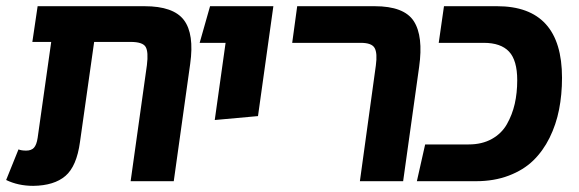

<svg xmlns="http://www.w3.org/2000/svg" viewBox="-36 -587 1877 622"><path d="M432.1 -566.9Q525.9 -566.9 559.8 -522Q593.8 -477.1 580.1 -379.9L526.9 0H387.2L439.9 -376Q445.3 -418.9 435.8 -435.1Q426.3 -451.2 387.2 -451.2H269L223.1 -127Q212.4 -48.3 176 -17.1Q139.6 14.2 71.8 15.1Q22.9 15.1 -16.1 -3.9L23.9 -103Q33.2 -99.1 48.8 -99.1Q65.4 -99.1 74 -108.4Q82.5 -117.7 85.9 -140.1L129.9 -451.2H68.8L85.9 -566.9Z M659.7 -198.2 694.8 -448.2H610.8L644.5 -566.9H849.6L799.8 -210.9Z M1129.9 0 1181.6 -375Q1187 -414.6 1177.7 -431.4Q1168.5 -448.2 1132.8 -448.2H910.6L926.8 -566.9H1177.7Q1272.9 -566.9 1304.4 -518.6Q1335.9 -470.2 1321.8 -370.1L1270 0Z M1314.5 0 1341.3 -119.1H1482.4Q1525.4 -119.1 1557.1 -136.7Q1588.9 -154.3 1606.2 -184.8Q1623.5 -215.3 1631.6 -250.7Q1639.6 -286.1 1639.6 -327.1Q1639.6 -391.6 1613 -419.9Q1586.4 -448.2 1531.2 -448.2H1385.3L1402.3 -566.9H1574.2Q1784.7 -566.9 1784.7 -335Q1784.7 -280.3 1775.1 -231.9Q1765.6 -183.6 1744.4 -140.6Q1723.1 -97.7 1691.4 -66.9Q1659.7 -36.1 1612.3 -18.1Q1564.9 0 1506.3 0Z"/></svg>

Font: FiraGO SemiBold
Style: Italic
Weight: 600
Italic angle: -8°
Designer: bBox Type GmbH
Foundry: bBox Type GmbH
Version: Version 1.001;PS 001.001;hotconv 1.0.88;makeotf.lib2.5.64775